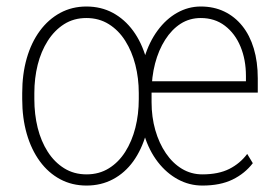

<svg xmlns="http://www.w3.org/2000/svg" viewBox="-20 -558 846 587"><path d="M598.6 9.3Q559.1 9.3 524.2 -9.5Q489.3 -28.3 462.6 -62.7Q436 -97.2 421.4 -143.8Q406.7 -190.4 406.7 -245.6V-275.4Q406.7 -333.5 421.4 -381.6Q436 -429.7 461.9 -464.8Q487.8 -500 521.7 -519Q555.7 -538.1 593.8 -538.1Q633.8 -538.1 665.8 -522.7Q697.8 -507.3 720.7 -478.8Q743.7 -450.2 755.9 -409.7Q768.1 -369.1 768.1 -318.4V-274.9H429.7V-309.6H731.9V-325.7Q731.9 -375.5 715.3 -415.5Q698.7 -455.6 667.7 -479.2Q636.7 -502.9 593.8 -502.9Q559.6 -502.9 532.2 -485.4Q504.9 -467.8 484.9 -436.3Q464.8 -404.8 454.1 -363.8Q443.4 -322.8 443.4 -275.4V-245.6Q443.4 -200.2 454.8 -160.2Q466.3 -120.1 487.1 -89.6Q507.8 -59.1 536.1 -42Q564.5 -24.9 598.6 -24.9Q647.9 -24.9 680.9 -41.5Q713.9 -58.1 735.8 -87.4L752.9 -59.1Q728.5 -27.3 690.9 -9Q653.3 9.3 598.6 9.3ZM47.9 -254.9V-273.4Q47.9 -331.5 61.8 -379.9Q75.7 -428.2 101.8 -463.6Q127.9 -499 164.1 -518.6Q200.2 -538.1 244.1 -538.1Q289.1 -538.1 325.2 -518.6Q361.3 -499 387.2 -463.6Q413.1 -428.2 426.8 -379.9Q440.4 -331.5 440.4 -273.4V-254.9Q440.4 -197.3 426.8 -148.9Q413.1 -100.6 387.5 -64.9Q361.8 -29.3 325.4 -10Q289.1 9.3 244.6 9.3Q200.2 9.3 164.1 -10Q127.9 -29.3 101.8 -64.9Q75.7 -100.6 61.8 -148.9Q47.9 -197.3 47.9 -254.9ZM85 -273.4V-254.9Q85 -208.5 95.2 -167.2Q105.5 -126 126 -94Q146.5 -62 176.3 -43.5Q206.1 -24.9 244.6 -24.9Q283.2 -24.9 313 -43.5Q342.8 -62 363 -94Q383.3 -126 393.8 -167.2Q404.3 -208.5 404.3 -254.9V-273.4Q404.3 -318.8 393.8 -359.9Q383.3 -400.9 363 -433.1Q342.8 -465.3 312.7 -484.1Q282.7 -502.9 244.1 -502.9Q205.6 -502.9 176 -484.1Q146.5 -465.3 126 -433.1Q105.5 -400.9 95.2 -359.9Q85 -318.8 85 -273.4Z"/></svg>

Font: Roboto Condensed ExtraLight
Style: Regular
Weight: 250
Designer: Christian Robertson
Foundry: Google
Version: Version 3.008; 2023